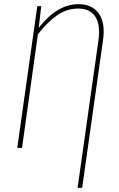

<svg xmlns="http://www.w3.org/2000/svg" viewBox="-20 -711 573 923"><path d="M356.9 -690.9Q424.3 -690.9 455.8 -644.8Q487.3 -598.6 475.1 -517.1L375 191.9H353L453.1 -516.1Q463.9 -591.3 438.5 -630.6Q413.1 -669.9 356 -669.9Q300.8 -669.9 253.9 -637Q207 -604 162.1 -545.9L85.9 0H63L159.2 -681.2H178.2L166 -577.1Q254.9 -690.9 356.9 -690.9Z"/></svg>

Font: Fira Sans Compressed Thin
Style: Italic
Weight: 100
Width: 3
Italic angle: -8°
Designer: Carrois Corporate & Edenspiekermann AG
Foundry: Carrois Corporate GbR & Edenspiekermann AG
Version: Version 4.203;PS 004.203;hotconv 1.0.88;makeotf.lib2.5.64775